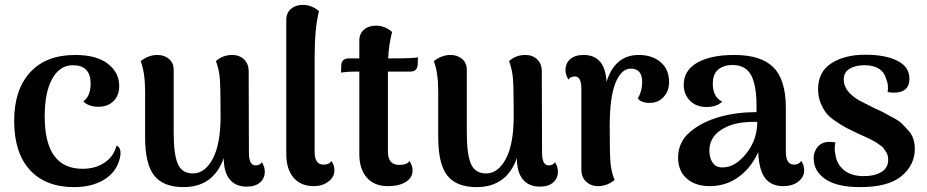

<svg xmlns="http://www.w3.org/2000/svg" viewBox="-20 -752 3793 786"><path d="M284 14Q166 14 102 -56.5Q38 -127 38 -257Q38 -384 103 -455.5Q168 -527 288 -527Q375 -527 421.5 -491Q468 -455 468 -400Q468 -361 444.5 -338Q421 -315 384 -315Q342 -315 321 -337Q351 -358 351 -410Q351 -485 278 -485Q225 -485 194 -430Q163 -375 163 -275Q163 -61 318 -61Q371 -61 408.5 -86.5Q446 -112 457 -156Q482 -145 469 -98Q454 -45 404.5 -15.5Q355 14 284 14Z M1052 -88Q1064 -69 1064 -50Q1064 -22 1044.5 -5Q1025 12 990 12Q945 12 920.5 -17.5Q896 -47 896 -105Q854 14 731 14Q649 14 611.5 -33Q574 -80 574 -190V-379Q574 -454 556 -502Q589 -527 624 -527Q653 -527 672 -510.5Q691 -494 691 -466V-208Q691 -120 708 -81Q725 -42 770 -42Q819 -42 851 -102Q883 -162 883 -277Q883 -392 880 -429.5Q877 -467 864 -502Q892 -527 931 -527Q960 -527 979 -509Q998 -491 998 -460L999 -127Q999 -75 1026 -75Q1044 -75 1052 -88Z M1265 10Q1211 10 1181.5 -25Q1152 -60 1152 -121V-670Q1152 -699 1171 -715.5Q1190 -732 1219 -732Q1257 -732 1286 -706Q1268 -641 1268 -511V-131Q1268 -78 1304 -78Q1328 -78 1336 -93Q1349 -77 1349 -55Q1349 -27 1324 -8.5Q1299 10 1265 10Z M1582 -513Q1671 -513 1691 -517L1690 -488Q1688 -459 1660 -459H1568V-426V-131Q1568 -77 1614 -77Q1647 -77 1656 -93Q1669 -74 1669 -54Q1669 -25 1641.5 -7.5Q1614 10 1568 10Q1512 10 1481.5 -25Q1451 -60 1451 -121V-459H1436Q1402 -459 1376 -455L1377 -484Q1378 -513 1409 -513H1451V-586Q1451 -614 1470 -630.5Q1489 -647 1519 -647Q1556 -647 1585 -621Q1572 -571 1569 -513Z M2252 -88Q2264 -69 2264 -50Q2264 -22 2244.5 -5Q2225 12 2190 12Q2145 12 2120.5 -17.5Q2096 -47 2096 -105Q2054 14 1931 14Q1849 14 1811.5 -33Q1774 -80 1774 -190V-379Q1774 -454 1756 -502Q1789 -527 1824 -527Q1853 -527 1872 -510.5Q1891 -494 1891 -466V-208Q1891 -120 1908 -81Q1925 -42 1970 -42Q2019 -42 2051 -102Q2083 -162 2083 -277Q2083 -392 2080 -429.5Q2077 -467 2064 -502Q2092 -527 2131 -527Q2160 -527 2179 -509Q2198 -491 2198 -460L2199 -127Q2199 -75 2226 -75Q2244 -75 2252 -88Z M2595 -527Q2650 -527 2684.5 -497.5Q2719 -468 2719 -416Q2719 -380 2697.5 -356Q2676 -332 2644 -331Q2607 -329 2591 -349Q2609 -379 2609 -416Q2609 -471 2562 -471Q2523 -471 2499.5 -412Q2476 -353 2476 -237Q2476 -125 2479 -87.5Q2482 -50 2496 -15Q2465 10 2428 10Q2400 10 2380 -8Q2360 -26 2360 -57V-387Q2360 -439 2334 -439Q2315 -439 2307 -426Q2295 -446 2295 -465Q2295 -493 2314.5 -510Q2334 -527 2369 -527Q2457 -527 2463 -417Q2497 -527 2595 -527Z M3260 -93Q3272 -77 3272 -55Q3272 -27 3248 -8.5Q3224 10 3186 10Q3138 10 3112.5 -22.5Q3087 -55 3084 -129Q3055 -65 3003.5 -27.5Q2952 10 2885 10Q2827 10 2791.5 -21Q2756 -52 2756 -107Q2756 -170 2804.5 -211.5Q2853 -253 2928 -274Q2996 -293 3077 -293V-318Q3077 -404 3054.5 -445Q3032 -486 2978 -486Q2943 -486 2920.5 -467.5Q2898 -449 2898 -409Q2898 -356 2936 -336Q2915 -314 2872 -314Q2830 -314 2804.5 -340Q2779 -366 2779 -405Q2779 -464 2834.5 -495.5Q2890 -527 2986 -527Q3096 -527 3146.5 -476Q3197 -425 3197 -311V-131Q3197 -78 3231 -78Q3250 -78 3260 -93ZM2945 -67Q2993 -70 3036.5 -125.5Q3080 -181 3080 -253Q3000 -255 2953 -232Q2884 -200 2884 -135Q2884 -104 2899 -84Q2914 -64 2945 -67Z M3501 14Q3407 14 3359 -18.5Q3311 -51 3311 -104Q3311 -135 3332.5 -156Q3354 -177 3400 -169Q3394 -144 3400 -119Q3405 -81 3434.5 -56Q3464 -31 3516 -31Q3561 -31 3588.5 -48Q3616 -65 3616 -98Q3616 -107 3614 -115Q3612 -123 3607 -130.5Q3602 -138 3598 -144Q3594 -150 3584.5 -156.5Q3575 -163 3569.5 -167Q3564 -171 3551.5 -177.5Q3539 -184 3533 -187Q3527 -190 3512 -196.5Q3497 -203 3491 -206Q3457 -222 3443 -229.5Q3429 -237 3402 -255Q3375 -273 3362.5 -289Q3350 -305 3339.5 -330.5Q3329 -356 3329 -387Q3329 -458 3383.5 -493Q3438 -528 3522 -528Q3605 -528 3654 -503Q3703 -478 3703 -430Q3703 -376 3647 -373Q3632 -372 3614 -375Q3618 -407 3608 -428Q3593 -485 3518 -485Q3482 -485 3458 -470.5Q3434 -456 3434 -426Q3434 -378 3497 -341Q3512 -333 3558 -310Q3589 -296 3599 -290.5Q3609 -285 3635 -271Q3661 -257 3672 -246Q3683 -235 3698 -218.5Q3713 -202 3719 -183Q3725 -164 3725 -142Q3725 -77 3671 -31.5Q3617 14 3501 14Z"/></svg>

Font: Arima Koshi Semi Bold
Style: Regular
Weight: 600
Designer: Joana Correia and Natanael Gama
Foundry: NDISCOVER
Version: Version 1.019;PS 001.019;hotconv 1.0.88;makeotf.lib2.5.64775